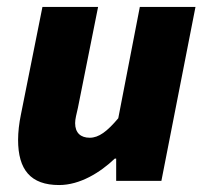

<svg xmlns="http://www.w3.org/2000/svg" viewBox="-20 -520 592 552"><path d="M150 12C210 12 268 -24 310 -64H314V0H444L542 -500H382L320 -180C288 -142 264 -124 238 -124C212 -124 196 -138 196 -166C196 -178 200 -192 204 -210L262 -500H102L40 -190C35 -166 32 -140 32 -118C32 -32 68 12 150 12Z"/></svg>

Font: Source Sans Pro Black
Style: Italic
Weight: 900
Italic angle: -11°
Designer: Paul D. Hunt
Foundry: Adobe Systems Incorporated
Version: Version 3.006;hotconv 1.0.111;makeotfexe 2.5.65597